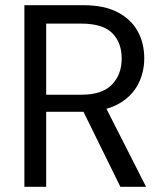

<svg xmlns="http://www.w3.org/2000/svg" viewBox="-20 -720 633 740"><path d="M74 0V-700H300Q382 -700 434 -672.5Q486 -645 511 -599Q536 -553 536 -495Q536 -439 510.5 -392Q485 -345 432 -317Q379 -289 296 -289H158V0ZM444 0 290 -313H384L543 0ZM158 -355H294Q374 -355 411.5 -394Q449 -433 449 -494Q449 -556 412.5 -592.5Q376 -629 293 -629H158Z"/></svg>

Font: DM Sans 24pt
Style: Regular
Weight: 400
Designer: Colophon Foundry, Jonny Pinhorn
Foundry: Colophon Foundry
Version: Version 4.004;gftools[0.9.30]